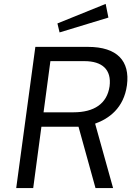

<svg xmlns="http://www.w3.org/2000/svg" viewBox="-20 -963 702 983"><path d="M521 -943 274 -843 285 -797 535 -873ZM559 0 467 -330C537 -355 614 -409 630 -527C646 -650 581 -723 430 -723H161L63 0H150L192 -314H382L469 0ZM356 -388H203L238 -650H412C503 -650 552 -607 541 -521C528 -432 462 -388 356 -388Z"/></svg>

Font: United Sans
Style: Italic
Weight: 400
Italic angle: -8°
Designer: Pablo Impallari, Rodrigo Fuenzalida (Modified by Dan O. Williams)
Version: Version 1.000;PS 001.000;hotconv 1.0.88;makeotf.lib2.5.64775